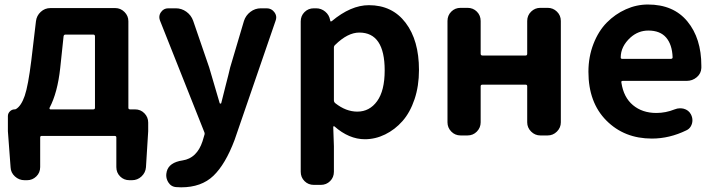

<svg xmlns="http://www.w3.org/2000/svg" viewBox="-20 -594 3137 842"><path d="M267.6 -442.4Q259.8 -442.4 258.8 -434.6L244.1 -295.9Q232.4 -187.5 197.3 -121.1Q196.3 -118.2 197.8 -116.2Q199.2 -114.3 201.2 -114.3H388.7Q396.5 -114.3 396.5 -121.1V-434.6Q396.5 -442.4 388.7 -442.4ZM543 -121.1Q543 -114.3 550.8 -114.3H572.3Q596.7 -114.3 613.3 -97.2Q629.9 -80.1 629.9 -56.6V-18.6L620.1 139.6Q618.2 163.1 600.6 179.7Q583 196.3 558.6 196.3H547.9Q523.4 196.3 506.8 179.7Q490.2 163.1 490.2 138.7V8.8Q490.2 2 482.4 2H163.1Q156.2 2 156.2 8.8V138.7Q156.2 163.1 139.2 179.7Q122.1 196.3 98.6 196.3H87.9Q63.5 196.3 45.4 179.7Q27.3 163.1 26.4 139.6L14.6 -18.6V-85Q14.6 -96.7 23.4 -105.5Q32.2 -114.3 43.9 -114.3Q47.9 -114.3 50.8 -116.2Q73.2 -129.9 88.4 -173.8Q103.5 -217.8 117.2 -328.1L137.7 -501Q140.6 -525.4 158.7 -542Q176.8 -558.6 201.2 -558.6H485.4Q508.8 -558.6 525.9 -541.5Q543 -524.4 543 -501Z M774.4 227.5Q763.7 227.5 753.9 226.6Q730.5 225.6 717.8 205.1Q709 190.4 709 174.8Q709 168 710.9 160.2V159.2Q720.7 118.2 781.2 109.4Q843.8 99.6 868.2 25.4L876 -1Q878.9 -7.8 876 -14.6L681.6 -503.9Q678.7 -511.7 678.7 -518.6Q678.7 -530.3 685.5 -540Q697.3 -557.6 717.8 -557.6H751Q776.4 -557.6 797.4 -542.5Q818.4 -527.3 827.1 -502.9L897.5 -297.9Q900.4 -290 943.4 -141.6Q944.3 -139.6 946.8 -139.6Q949.2 -139.6 950.2 -141.6Q956.1 -167 969.7 -219.2Q983.4 -271.5 989.3 -297.9L1049.8 -502Q1057.6 -526.4 1078.1 -542Q1098.6 -557.6 1124 -557.6H1149.4Q1170.9 -557.6 1183.6 -540Q1191.4 -529.3 1191.4 -517.6Q1191.4 -510.7 1188.5 -502.9L1008.8 19.5Q968.8 126 916 176.8Q863.3 227.5 774.4 227.5Z M1356.4 216.8Q1332 216.8 1315.4 200.2Q1298.8 183.6 1298.8 159.2V-500Q1298.8 -524.4 1315.4 -541Q1332 -557.6 1356.4 -557.6H1366.2Q1388.7 -557.6 1406.2 -543Q1423.8 -528.3 1427.7 -505.9L1428.7 -502Q1428.7 -500 1430.7 -500Q1432.6 -500 1434.6 -501Q1518.6 -571.3 1597.7 -571.3Q1700.2 -571.3 1758.8 -494.1Q1817.4 -417 1817.4 -287.1Q1817.4 -216.8 1797.9 -158.7Q1778.3 -100.6 1745.1 -63Q1711.9 -25.4 1668.9 -4.4Q1626 16.6 1580.1 16.6Q1510.7 16.6 1446.3 -40Q1444.3 -41 1442.9 -40Q1441.4 -39.1 1441.4 -37.1L1444.3 46.9V159.2Q1444.3 183.6 1427.7 200.2Q1411.1 216.8 1386.7 216.8ZM1546.9 -104.5Q1600.6 -104.5 1633.8 -150.4Q1667 -196.3 1667 -285.2Q1667 -451.2 1555.7 -451.2Q1504.9 -451.2 1450.2 -397.5Q1444.3 -392.6 1444.3 -385.7V-154.3Q1444.3 -146.5 1450.2 -141.6Q1497.1 -104.5 1546.9 -104.5Z M2000 0Q1975.6 0 1959 -17.1Q1942.4 -34.2 1942.4 -57.6V-502Q1942.4 -526.4 1959 -543Q1975.6 -559.6 2000 -559.6H2030.3Q2054.7 -559.6 2071.3 -543Q2087.9 -526.4 2087.9 -502V-358.4Q2087.9 -350.6 2095.7 -350.6H2285.2Q2292 -350.6 2292 -358.4V-502Q2292 -526.4 2309.1 -543Q2326.2 -559.6 2349.6 -559.6H2381.8Q2405.3 -559.6 2422.4 -543Q2439.5 -526.4 2439.5 -502V-57.6Q2439.5 -34.2 2422.4 -17.1Q2405.3 0 2381.8 0H2349.6Q2326.2 0 2309.1 -17.1Q2292 -34.2 2292 -57.6V-215.8Q2292 -222.7 2285.2 -222.7H2095.7Q2087.9 -222.7 2087.9 -215.8V-57.6Q2087.9 -34.2 2071.3 -17.1Q2054.7 0 2030.3 0Z M2838.9 13.7Q2717.8 13.7 2639.2 -65.4Q2560.5 -144.5 2560.5 -279.3Q2560.5 -344.7 2582.5 -401.4Q2604.5 -458 2641.1 -495.1Q2677.7 -532.2 2724.6 -553.2Q2771.5 -574.2 2821.3 -574.2Q2933.6 -574.2 2994.6 -500Q3055.7 -425.8 3055.7 -305.7Q3055.7 -300.8 3055.7 -295.9Q3054.7 -271.5 3035.6 -255.4Q3016.6 -239.3 2991.2 -239.3H2710.9Q2703.1 -239.3 2705.1 -231.4Q2714.8 -167 2755.9 -132.8Q2796.9 -98.6 2858.4 -98.6Q2899.4 -98.6 2938.5 -114.3Q2950.2 -119.1 2961.9 -119.1Q2970.7 -119.1 2978.5 -117.2Q3000 -111.3 3009.8 -92.8Q3016.6 -80.1 3016.6 -66.4Q3016.6 -52.7 3009.8 -40.5Q3002.9 -28.3 2990.2 -22.5Q2916 13.7 2838.9 13.7ZM2702.1 -341.8Q2702.1 -335.9 2709 -335.9H2921.9Q2929.7 -335.9 2929.7 -342.8Q2929.7 -342.8 2929.7 -342.8Q2927.7 -398.4 2901.4 -429.2Q2875 -460 2823.2 -460Q2779.3 -460 2745.1 -429.7Q2702.1 -390.6 2702.1 -341.8Z"/></svg>

Font: Gen Jyuu Gothic P Bold
Style: Bold
Weight: 700
Designer: [Source Han Sans]
Ryoko NISHIZUKA  (kana & ideographs); Paul D. Hunt (Latin, Greek & Cyrillic); Wenlong ZHANG  (bopomofo
Version: Version 1.002.20150607